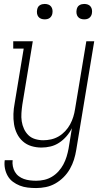

<svg xmlns="http://www.w3.org/2000/svg" viewBox="-20 -739 540 972"><path d="M163 213Q141 213 120 210.5Q99 208 80 200.5Q61 193 45 181Q29 169 19 151.5Q9 134 5 113.5Q1 93 4 72H44Q42 87 45 102.5Q48 118 55.5 131Q63 144 75 153Q87 162 101 167Q115 172 131 174Q147 176 163 176Q183 176 203.5 171.5Q224 167 242.5 156Q261 145 276 128.5Q291 112 301 93Q311 74 317 54.5Q323 35 327 14L344 -90Q333 -68 316.5 -49Q300 -30 279.5 -16.5Q259 -3 236 2.5Q213 8 190 8Q163 8 138.5 0.5Q114 -7 95.5 -23.5Q77 -40 66 -62.5Q55 -85 51 -110.5Q47 -136 48 -162.5Q49 -189 54 -215L100 -493H47V-530H146L93 -209Q90 -188 88.5 -166.5Q87 -145 90 -125Q93 -105 101.5 -86.5Q110 -68 124 -54.5Q138 -41 158 -35Q178 -29 199 -29Q219 -29 239 -33.5Q259 -38 277 -48.5Q295 -59 310 -75Q325 -91 335 -109.5Q345 -128 351 -147.5Q357 -167 360 -187L417 -530H457L366 20Q362 45 354.5 69Q347 93 334 116Q321 139 302 158Q283 177 260 190Q237 203 212 208Q187 213 163 213ZM406 -641Q397 -641 388.5 -644Q380 -647 374.5 -654Q369 -661 367.5 -670.5Q366 -680 368 -690Q369 -696 372 -702Q375 -708 381 -712Q387 -716 393.5 -717.5Q400 -719 406 -719Q416 -719 424.5 -716Q433 -713 438.5 -706Q444 -699 445.5 -689.5Q447 -680 445 -670Q444 -664 440.5 -658Q437 -652 431.5 -648Q426 -644 419.5 -642.5Q413 -641 406 -641ZM206 -641Q197 -641 188.5 -644Q180 -647 174.5 -654Q169 -661 167.5 -670.5Q166 -680 168 -690Q169 -696 172 -702Q175 -708 181 -712Q187 -716 193.5 -717.5Q200 -719 206 -719Q216 -719 224.5 -716Q233 -713 238.5 -706Q244 -699 245.5 -689.5Q247 -680 245 -670Q244 -664 240.5 -658Q237 -652 231.5 -648Q226 -644 219.5 -642.5Q213 -641 206 -641Z"/></svg>

Font: Iosevka Slab Extralight
Style: Italic
Weight: 200
Italic angle: -9°
Monospace: yes
Designer: Belleve Invis
Foundry: Belleve Invis
Version: Version 11.1.1; ttfautohint (v1.8.3)